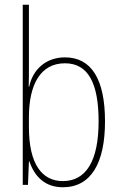

<svg xmlns="http://www.w3.org/2000/svg" viewBox="-20 -780 512 810"><path d="M102 -494V-760H76V0H98L102 -99H104C126 -35 170 10 245 10C364 10 423 -92 423 -268C423 -445 366 -538 254 -538C174 -538 118 -487 103 -414H101C102 -436 102 -469 102 -494ZM254 -513C352 -513 396 -429 396 -268C396 -99 342 -16 245 -16C157 -16 102 -88 102 -243V-285C102 -424 151 -513 254 -513Z"/></svg>

Font: Noto Sans Myanmar UI Condensed Thin
Style: Regular
Weight: 100
Width: 3
Designer: Monotype Design Team
Foundry: Monotype Imaging Inc.
Version: Version 2.103